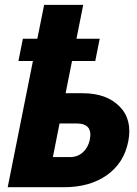

<svg xmlns="http://www.w3.org/2000/svg" viewBox="-20 -783 573 803"><path d="M272.5 -126Q304.7 -126 326.7 -146Q348.6 -166 355.5 -198.2Q369.6 -266.6 300.3 -266.6H229L201.2 -126ZM325.7 -393.1Q425.3 -393.1 479.7 -338.1Q534.2 -283.2 516.6 -192.4Q499 -101.6 427.5 -50.8Q356 0 247.1 0H12.2L117.7 -527.8H57.1L75.7 -621.1H136.2L164.6 -762.7H328.1L299.8 -621.1H397L378.4 -527.8H281.2L254.4 -393.1Z"/></svg>

Font: Roboto-BlackItalic
Style: Italic
Weight: 900
Italic angle: -12°
Designer: Google
Version: Version 1.100141; 2013